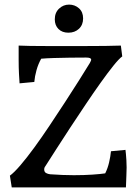

<svg xmlns="http://www.w3.org/2000/svg" viewBox="-20 -814 603 834"><path d="M31 0 23 -51Q41 -64 68.5 -96Q96 -128 128.5 -172.5Q161 -217 195 -268Q229 -319 262 -369.5Q295 -420 323 -464.5Q351 -509 370 -540Q372 -544 374 -548Q376 -552 376 -555Q376 -564 354 -564Q321 -564 284 -563.5Q247 -563 214 -562Q181 -561 159 -559Q146 -536 138.5 -509Q131 -482 129 -458L65 -452Q64 -465 62.5 -492.5Q61 -520 61 -554V-616Q79 -615 112 -614.5Q145 -614 183 -614Q221 -614 254 -614H353Q396 -614 437.5 -614.5Q479 -615 505 -616L511 -569Q497 -559 472.5 -528.5Q448 -498 417 -454.5Q386 -411 352.5 -361Q319 -311 286 -261Q253 -211 225 -167Q197 -123 177 -92Q172 -86 172 -78Q172 -67 180 -62.5Q188 -58 198 -57Q225 -55 252 -54Q279 -53 301 -53Q345 -53 381.5 -55.5Q418 -58 437 -61Q448 -83 454 -109Q460 -135 462 -157L525 -163Q527 -149 529 -118.5Q531 -88 529 -52L527 0ZM277 -672Q250 -672 234 -688Q218 -704 218 -730Q218 -759 236.5 -776.5Q255 -794 280 -794Q305 -794 323 -778Q341 -762 341 -734Q341 -706 323 -689Q305 -672 277 -672Z"/></svg>

Font: Maname
Style: Regular
Weight: 400
Designer: Pathum Egodawatta
Foundry: mooniak
Version: Version 1.000; ttfautohint (v1.8.4.7-5d5b)